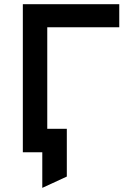

<svg xmlns="http://www.w3.org/2000/svg" viewBox="-20 -720 626 908"><path d="M180 168.5V0H129V-111H296V115ZM88 0V-700H544V-591H203.5V0Z"/></svg>

Font: Overpass SemiBold
Style: Regular
Weight: 600
Designer: Delve Withrington, Dave Bailey, Thomas Jockin
Foundry: Delve Fonts LLC
Version: Version 4.000